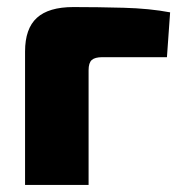

<svg xmlns="http://www.w3.org/2000/svg" viewBox="-20 -524 511 544"><path d="M188 -504Q257 -504 330.5 -502Q404 -500 462 -489L453 -362H270Q249 -362 240 -354Q231 -346 231 -325V0H51V-378Q51 -443 84.5 -473.5Q118 -504 188 -504Z"/></svg>

Font: Exo 2 ExtraBold
Style: Regular
Weight: 800
Designer: Natanael Gama
Foundry: Natanael Gama
Version: Version 2.010